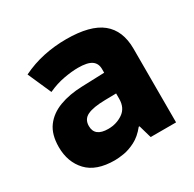

<svg xmlns="http://www.w3.org/2000/svg" viewBox="-130 -702 861 851"><g transform="rotate(-30 300.0 -276.5)"><path d="M227 10Q132 10 86 -39Q40 -88 40 -165Q40 -229 68.5 -267.5Q97 -306 147.5 -325Q198 -344 264 -346L379 -350V-369Q379 -398 358 -412.5Q337 -427 289 -427Q257 -427 216 -419.5Q175 -412 134 -393L81 -513Q134 -539 190.5 -551Q247 -563 307 -563Q430 -563 487.5 -516.5Q545 -470 545 -377V0H415L396 -66H392Q364 -31 332.5 -15Q301 1 273.5 5.5Q246 10 227 10ZM271 -125Q313 -125 346 -147.5Q379 -170 379 -217V-244L321 -243Q261 -242 231.5 -228Q202 -214 202 -179Q202 -125 271 -125Z"/></g></svg>

Font: Noto Sans Mono Black
Style: Regular
Weight: 900
Designer: Monotype Design Team
Foundry: Monotype Imaging Inc.
Version: Version 2.014